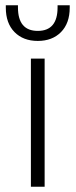

<svg xmlns="http://www.w3.org/2000/svg" viewBox="-20 -707 286 727"><path d="M97 -485H149V0H97ZM2 -678V-687H48V-679Q48 -590 123 -590Q198 -590 198 -679V-687H244V-678Q244 -619 211 -585.5Q178 -552 123 -552Q68 -552 35 -585.5Q2 -619 2 -678Z"/></svg>

Font: Niramit ExtraLight
Style: Regular
Weight: 200
Designer: Katatrad Aksorn Co.,Ltd.
Foundry: Cadson Demak Co.,Ltd.
Version: Version 1.000; ttfautohint (v1.6)